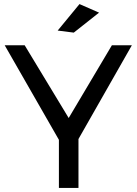

<svg xmlns="http://www.w3.org/2000/svg" viewBox="-20 -922 670 942"><path d="M466 -860 342 -762 263 -772 370 -902ZM627 -700 365 -240V0H269V-236L3 -700H101L317 -343L529 -700Z"/></svg>

Font: Montserrat arm
Style: Regular
Weight: 400
Designer: Julieta Ulanovsky
Foundry: Julieta Ulanovsky
Version: Version 6.000;PS 006.000;hotconv 1.0.88;makeotf.lib2.5.64775